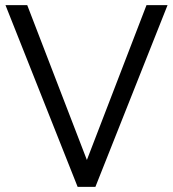

<svg xmlns="http://www.w3.org/2000/svg" viewBox="-20 -725 671 745"><path d="M281.2 0 1.3 -705H85.7L333 -63.1H301.3L548.4 -705H630.1L350.2 0Z"/></svg>

Font: Nunito Sans 12pt ExtraLight SemiCondensed
Style: Regular
Weight: 200
Width: 4
Version: Version 3.101;gftools[0.9.27]